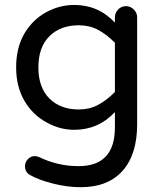

<svg xmlns="http://www.w3.org/2000/svg" viewBox="-20 -529 656 784"><path d="M100.6 184.6Q82 172.9 82 149.4Q82 133.8 93.8 121.1Q105.5 108.4 122.1 108.4Q129.9 108.4 139.6 112.3Q215.8 149.4 300.8 149.4Q449.2 149.4 449.2 -8.8V-71.3Q381.8 1 283.2 1Q224.6 1 171.9 -28.3Q114.3 -58.6 80.1 -116.7Q45.9 -174.8 45.9 -253.9Q45.9 -335.9 81.1 -394.5Q115.2 -450.2 169.4 -479.5Q223.6 -508.8 283.2 -508.8Q381.8 -508.8 449.2 -436.5V-458Q449.2 -476.6 462.4 -490.2Q475.6 -503.9 494.1 -503.9Q512.7 -503.9 526.4 -490.2Q540 -476.6 540 -458V-21.5Q540 101.6 480.5 168.5Q420.9 235.4 309.6 235.4Q254.9 235.4 196.8 220.7Q138.7 206.1 100.6 184.6ZM449.2 -153.3V-354.5Q414.1 -389.6 379.4 -407.7Q344.7 -425.8 301.8 -425.8Q226.6 -425.8 181.6 -380.9Q136.7 -335.9 136.7 -253.9Q136.7 -171.9 181.6 -127Q226.6 -82 301.8 -82Q344.7 -82 379.4 -100.1Q414.1 -118.2 449.2 -153.3Z"/></svg>

Font: FakePearl
Style: Regular
Weight: 400
Version: Version 1.2